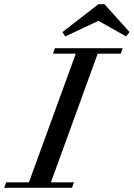

<svg xmlns="http://www.w3.org/2000/svg" viewBox="-71 -892 636 912"><path d="M544.4 -739.7 527.8 -719.2 396.5 -793 238.8 -718.8 225.6 -739.7 396.5 -872.1H425.3ZM-51.3 0 -41.5 -25.9H66.4L289.1 -637.2H180.7L189.9 -663.1H511.7L502.4 -637.2H393.1L170.9 -25.9H280.3L271 0Z"/></svg>

Font: Elstob 14pt Medium
Style: Italic
Weight: 500
Italic angle: -20°
Designer: Peter S. Baker
Version: Version 1.015